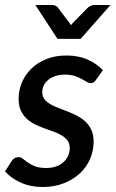

<svg xmlns="http://www.w3.org/2000/svg" viewBox="-25 -740 462 768"><path d="M359 -420.5Q354.5 -413.5 349.8 -410.5Q345 -407.5 338 -407.5Q330 -407.5 321.5 -412.8Q313 -418 301.2 -424.5Q289.5 -431 273.5 -436.2Q257.5 -441.5 235 -441.5Q214 -441.5 197.2 -436Q180.5 -430.5 168.5 -421Q156.5 -411.5 150.2 -398.5Q144 -385.5 144 -371Q144 -354.5 152.8 -343.2Q161.5 -332 176 -323.5Q190.5 -315 209 -308Q227.5 -301 246.8 -293.5Q266 -286 284.5 -276.2Q303 -266.5 317.5 -252.8Q332 -239 340.8 -219.5Q349.5 -200 349.5 -173Q349.5 -137 335.2 -104Q321 -71 294.2 -46.2Q267.5 -21.5 229.8 -6.8Q192 8 145.5 8Q97 8 57.8 -9.8Q18.5 -27.5 -5 -54.5L21.5 -95.5Q26.5 -103 33 -107.2Q39.5 -111.5 49 -111.5Q58 -111.5 66.5 -104.8Q75 -98 86.8 -89.8Q98.5 -81.5 115.5 -74.8Q132.5 -68 159.5 -68Q182 -68 199.5 -74.2Q217 -80.5 229 -91.5Q241 -102.5 247.5 -117Q254 -131.5 254 -147.5Q254 -165.5 245.2 -177.5Q236.5 -189.5 222 -198.2Q207.5 -207 189.2 -213.5Q171 -220 151.8 -227Q132.5 -234 114.2 -243Q96 -252 81.5 -265.5Q67 -279 58.2 -298.2Q49.5 -317.5 49.5 -345.5Q49.5 -378.5 62.5 -409.8Q75.5 -441 100 -465Q124.5 -489 160 -503.5Q195.5 -518 241 -518Q288.5 -518 324.8 -502Q361 -486 386.5 -459.5ZM417 -720 297.5 -584.5H205L116.5 -720H184.5Q191 -720 196.5 -717.5Q202 -715 204.5 -712L251 -651Q253 -648.5 254.8 -645.8Q256.5 -643 259 -639.5Q263.5 -645.5 269 -651L329 -712Q333 -714.5 339 -717.2Q345 -720 351 -720Z"/></svg>

Font: Lato SemiBold
Style: Italic
Weight: 600
Italic angle: -7°
Designer: Lukasz Dziedzic with Adam Twardoch and Botio Nikoltchev
Foundry: tyPoland Lukasz Dziedzic
Version: Version 2.015; 2015-08-06; http://www.latofonts.com/